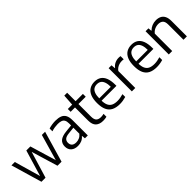

<svg xmlns="http://www.w3.org/2000/svg" viewBox="242 -1951 3172 3172"><g transform="rotate(-45 1828.0 -365.0)"><path d="M189 0 30 -542.5H108.5L244 -69.5H236L377.5 -542.5H472L613.5 -69.5H604.5L740.5 -542.5H816L658 0H563.5L419.5 -478.5H428.5L283.5 0Z M1036.5 9Q960 9 916.2 -30.5Q872.5 -70 872.5 -139Q872.5 -210 919.2 -249.8Q966 -289.5 1069.5 -299.5L1215 -315L1222.5 -262L1074.5 -246Q1010 -239.5 981.8 -214.8Q953.5 -190 953.5 -146.5Q953.5 -101 979.5 -77Q1005.5 -53 1057 -53Q1092.5 -53 1128.5 -68.2Q1164.5 -83.5 1193 -119.5V-359Q1193 -409 1177.5 -436.2Q1162 -463.5 1131 -474.5Q1100 -485.5 1053 -485.5Q1022.5 -485.5 983.8 -480Q945 -474.5 906.5 -461.5V-527Q941.5 -538.5 983.8 -544.8Q1026 -551 1063.5 -551Q1132.5 -551 1178.8 -533Q1225 -515 1248.2 -472.2Q1271.5 -429.5 1271.5 -355.5V0H1204.5L1198.5 -60.5H1193.5Q1167 -27 1125.8 -9Q1084.5 9 1036.5 9Z M1624 9.5Q1541 9.5 1495 -33.2Q1449 -76 1449 -170V-542.5L1462 -740H1529V-183Q1529 -114.5 1557.2 -87Q1585.5 -59.5 1641.5 -59.5Q1656.5 -59.5 1672.5 -61.8Q1688.5 -64 1707.5 -68V-0.5Q1687.5 4.5 1666.5 7Q1645.5 9.5 1624 9.5ZM1347 -476.5V-542.5H1699.5V-476.5Z M2014 9.5Q1929.5 9.5 1872.2 -19.2Q1815 -48 1786 -109.8Q1757 -171.5 1757 -271.5Q1757 -367 1783.8 -429Q1810.5 -491 1859.8 -521Q1909 -551 1976.5 -551Q2043 -551 2089.8 -520.8Q2136.5 -490.5 2161 -428.2Q2185.5 -366 2185.5 -269.5V-245H1800.5V-299.5H2126.5L2109 -287.5Q2109 -363.5 2093.2 -408.5Q2077.5 -453.5 2047.8 -473.2Q2018 -493 1975.5 -493Q1933.5 -493 1902.5 -473.5Q1871.5 -454 1854.8 -409Q1838 -364 1838 -287.5V-259.5Q1838 -184.5 1858.2 -139.8Q1878.5 -95 1919.5 -75.2Q1960.5 -55.5 2023.5 -55.5Q2054.5 -55.5 2087.8 -61.2Q2121 -67 2158.5 -77.5V-12Q2119.5 -1 2084.2 4.2Q2049 9.5 2014 9.5Z M2300.5 0V-542.5H2367.5L2374 -470H2379Q2407 -508.5 2449.2 -528.2Q2491.5 -548 2537.5 -548Q2550 -548 2560.2 -547Q2570.5 -546 2580.5 -544V-470Q2569 -472 2557.8 -472.5Q2546.5 -473 2533.5 -473Q2507 -473 2478.2 -464.8Q2449.5 -456.5 2424 -439.2Q2398.5 -422 2380.5 -396V0Z M2877 9.5Q2792.5 9.5 2735.2 -19.2Q2678 -48 2649 -109.8Q2620 -171.5 2620 -271.5Q2620 -367 2646.8 -429Q2673.5 -491 2722.8 -521Q2772 -551 2839.5 -551Q2906 -551 2952.8 -520.8Q2999.5 -490.5 3024 -428.2Q3048.5 -366 3048.5 -269.5V-245H2663.5V-299.5H2989.5L2972 -287.5Q2972 -363.5 2956.2 -408.5Q2940.5 -453.5 2910.8 -473.2Q2881 -493 2838.5 -493Q2796.5 -493 2765.5 -473.5Q2734.5 -454 2717.8 -409Q2701 -364 2701 -287.5V-259.5Q2701 -184.5 2721.2 -139.8Q2741.5 -95 2782.5 -75.2Q2823.5 -55.5 2886.5 -55.5Q2917.5 -55.5 2950.8 -61.2Q2984 -67 3021.5 -77.5V-12Q2982.5 -1 2947.2 4.2Q2912 9.5 2877 9.5Z M3163.5 0V-542.5H3231L3236.5 -481.5H3242Q3275 -515 3319 -533Q3363 -551 3412.5 -551Q3463.5 -551 3502.8 -532.2Q3542 -513.5 3564.2 -471.2Q3586.5 -429 3586.5 -358.5V0H3507V-355Q3507 -425 3476.2 -452.2Q3445.5 -479.5 3393 -479.5Q3369 -479.5 3342 -472.5Q3315 -465.5 3289.2 -449.5Q3263.5 -433.5 3243.5 -407V0Z"/></g></svg>

Font: Encode Sans Condensed Thin
Style: Regular
Weight: 400
Version: Version 3.002